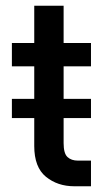

<svg xmlns="http://www.w3.org/2000/svg" viewBox="-20 -650 358 670"><path d="M21.5 -305H99.5V-418.5H21.5V-500H99.5V-630H202V-500H297.5V-418.5H202V-305H297.5V-238H202V-150.5Q202 -114.5 215.5 -102Q229 -89.5 252 -89.5H297.5V0H239.5Q181 0 140.2 -33.2Q99.5 -66.5 99.5 -140.5V-238H21.5Z"/></svg>

Font: Overused Grotesk Medium
Style: Regular
Weight: 525
Version: Version 0.004